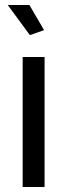

<svg xmlns="http://www.w3.org/2000/svg" viewBox="-20 -751 270 771"><path d="M71 0V-522H159V0ZM11 -731H98L157 -630L100 -610Z"/></svg>

Font: YasnoRaleway Medium
Style: Regular
Weight: 500
Designer: Matt McInerney, Pablo Impallari, Rodrigo Fuenzalida
Foundry: Matt McInerney, Pablo Impallari, Rodrigo Fuenzalida
Version: Version 4.026